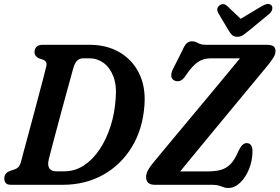

<svg xmlns="http://www.w3.org/2000/svg" viewBox="-20 -924 1398 960"><path d="M1.5 -32Q1.5 -46.5 9.5 -55.8Q17.5 -65 29.5 -69.5L50.5 -76Q64 -80.5 71.8 -88.2Q79.5 -96 85 -115.5Q89.5 -133 99.2 -169.2Q109 -205.5 121.8 -252.5Q134.5 -299.5 148 -350.2Q161.5 -401 174.2 -448.8Q187 -496.5 196.8 -534Q206.5 -571.5 211 -590.5Q218 -616.5 195.5 -625.5L174 -632.5Q152.5 -643.5 152.5 -663Q152.5 -679.5 162.5 -689.8Q172.5 -700 192.5 -700H428Q513.5 -700 577.5 -662.8Q641.5 -625.5 675 -558.2Q708.5 -491 702.5 -401.5Q694.5 -280 639.8 -189.8Q585 -99.5 495.5 -49.8Q406 0 294 0H35Q16 0 8.8 -8.8Q1.5 -17.5 1.5 -32ZM302.5 -67.5Q354.5 -67.5 399 -96.5Q443.5 -125.5 477.8 -176.5Q512 -227.5 533 -293.5Q554 -359.5 558.5 -433.5Q564 -497.5 546.8 -542Q529.5 -586.5 497.8 -609.5Q466 -632.5 427.5 -632.5H396Q378 -632.5 365.5 -620.5Q353 -608.5 345 -578Q342 -567 333.2 -535Q324.5 -503 312.2 -458.5Q300 -414 286.5 -364.2Q273 -314.5 260.5 -267.2Q248 -220 238.2 -183.2Q228.5 -146.5 224 -128Q216.5 -97 227 -82.2Q237.5 -67.5 260 -67.5ZM1041 0H753.5Q710.5 0 710.5 -39.5Q710.5 -56.5 720.8 -74.5Q731 -92.5 745.5 -109.5Q759 -126 789 -162.2Q819 -198.5 859.5 -247Q900 -295.5 945.2 -349.8Q990.5 -404 1034.8 -457.2Q1079 -510.5 1117 -556.2Q1155 -602 1180 -632.5H1035.5Q998 -632.5 970 -614.2Q942 -596 909.5 -547.5Q894.5 -524.5 880 -519.8Q865.5 -515 852 -521.5Q838 -528.5 836.5 -542.8Q835 -557 843 -575L892 -672Q903 -698.5 914 -708Q925 -717.5 940.5 -717.5Q952.5 -717.5 961 -713Q969.5 -708.5 980.2 -704.2Q991 -700 1009.5 -700H1314Q1337.5 -700 1347.5 -692.5Q1357.5 -685 1357.5 -668Q1357.5 -652.5 1346.2 -634.8Q1335 -617 1318 -596Q1306 -581.5 1276.5 -546Q1247 -510.5 1206.5 -461.5Q1166 -412.5 1120.2 -357.2Q1074.5 -302 1029.5 -247.5Q984.5 -193 945.8 -146Q907 -99 881 -67H1018Q1053.5 -67 1081.2 -73.8Q1109 -80.5 1131.2 -102.2Q1153.5 -124 1172.5 -169Q1183 -191 1192.8 -199.8Q1202.5 -208.5 1213 -208.5Q1242.5 -208.5 1242.5 -166Q1242 -120.5 1225.2 -78.8Q1208.5 -37 1180.8 -10.5Q1153 16 1120.5 16Q1107.5 16 1097.8 12Q1088 8 1075 4Q1062 0 1041 0ZM1228 -773.5Q1210 -759 1196.8 -749.5Q1183.5 -740 1166.5 -740Q1149.5 -740 1140.2 -749Q1131 -758 1122 -773.5L1072 -857.5Q1058.5 -882 1077 -896.5Q1096.5 -912 1116.5 -893.5L1183.5 -830L1289.5 -893.5Q1323.5 -913 1338 -896.5Q1343 -890.5 1341.2 -878.2Q1339.5 -866 1326 -854.5Z"/></svg>

Font: Fraunces 144pt S100 SemiBold
Style: Italic
Weight: 600
Italic angle: -16°
Version: Version 1.000; ttfautohint (v1.8.3)